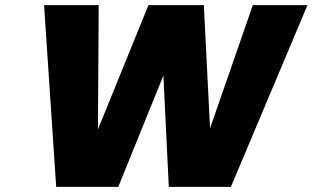

<svg xmlns="http://www.w3.org/2000/svg" viewBox="-20 -725 1213 745"><path d="M1173 -705 876 0H635L614 -432L439 0H198L151 -705H363L360 -223L556 -705H771L795 -227L961 -705Z"/></svg>

Font: Fz Poppins ExtBd
Style: Italic
Weight: 800
Italic angle: -10°
Designer: Ninad Kale (Devanagari), Jonny Pinhorn (Latin)
Foundry: Indian Type Foundry
Version: Vit hóa bi Vntype.Com & FontZin.Com